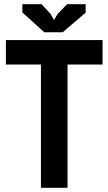

<svg xmlns="http://www.w3.org/2000/svg" viewBox="-20 -890 514 910"><path d="M466 -584H300V0H174V-584H8V-700H466ZM277 -737H190L86 -831V-870H177L219 -825L236 -795L253 -824L298 -870H386V-830Z"/></svg>

Font: PT Sans Narrow
Style: Bold
Weight: 700
Width: 3
Designer: A.Korolkova, O.Umpeleva, V.Yefimov
Foundry: ParaType Ltd
Version: Version 2.003W OFL